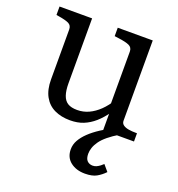

<svg xmlns="http://www.w3.org/2000/svg" viewBox="-134 -619 892 964"><g transform="rotate(20 311.5 -136.5)"><path d="M194 -509V-162Q194 -124 202.5 -99Q211 -74 229.5 -62.5Q248 -51 280 -51Q313 -51 342 -64.5Q371 -78 397 -103Q423 -128 446 -166L447 -100Q421 -63 393.5 -39Q366 -15 335 -2.5Q304 10 264 10Q217 10 181 -7Q145 -24 125 -60Q105 -96 105 -151V-417Q105 -439 87.5 -447.5Q70 -456 32 -462L20 -464V-509ZM518 -509V-80Q518 -66 529 -58Q540 -50 558 -47Q576 -44 600 -44H603V0H438V-104L429 -117V-417Q429 -439 410.5 -447.5Q392 -456 353 -461L331 -464V-509ZM496 -35 526 -9Q491 12 468 31Q445 50 432 68.5Q419 87 413.5 104Q408 121 408 136Q408 162 419.5 173.5Q431 185 449 185Q460 185 469.5 180.5Q479 176 487.5 169.5Q496 163 502 157L530 190Q511 210 488 223Q465 236 426 236Q379 236 348.5 212Q318 188 318 145Q318 119 331 96Q344 73 367 51Q390 29 423 7.5Q456 -14 496 -35Z"/></g></svg>

Font: Roboto Serif 28pt
Style: Regular
Weight: 400
Designer: Greg Gazdowicz
Foundry: Commercial Type
Version: Version 1.008